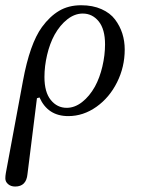

<svg xmlns="http://www.w3.org/2000/svg" viewBox="-25 -430 537 724"><path d="M-4.9 242.7Q-4.9 233.4 -2.9 222.2L61.5 -124.5Q87.4 -265.1 133.3 -328.1Q162.6 -368.2 198 -389.2Q233.4 -410.2 281.2 -410.2Q324.7 -410.2 357.7 -395.5Q390.6 -380.9 408.9 -356.4Q427.2 -332 436.3 -303.5Q445.3 -274.9 445.3 -243.2Q445.3 -177.7 416.5 -119.9Q387.7 -62 338.4 -27.1Q289.1 7.8 232.4 7.8Q155.3 7.8 124 -62.5L114.3 -59.6L78.6 226.6Q74.2 273.4 32.2 273.4Q16.1 273.4 5.6 264.4Q-4.9 255.4 -4.9 242.7ZM142.6 -139.6Q142.6 -82.5 166.5 -53Q190.4 -23.4 226.6 -23.4Q256.8 -23.4 284.7 -45.2Q312.5 -66.9 333 -103.5Q351.1 -136.7 361.1 -179.4Q371.1 -222.2 371.1 -262.7Q371.1 -319.8 347.2 -349.4Q323.2 -378.9 287.1 -378.9Q256.8 -378.9 229 -357.2Q201.2 -335.4 180.7 -298.8Q162.6 -265.6 152.6 -222.9Q142.6 -180.2 142.6 -139.6Z"/></svg>

Font: Theano Modern
Style: Regular
Weight: 400
Designer: Alexey Kryukov
Version: Version 2.00